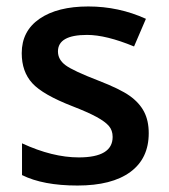

<svg xmlns="http://www.w3.org/2000/svg" viewBox="-20 -570 527 600"><path d="M444.8 -153.8Q444.8 -74.7 387.2 -32.5Q329.6 9.8 222.2 9.8Q114.3 9.8 48.8 -22.9V-122.1Q144 -78.1 226.1 -78.1Q332 -78.1 332 -142.1Q332 -162.6 320.3 -176.3Q308.6 -189.9 281.7 -204.6Q254.9 -219.2 207 -237.8Q113.8 -273.9 80.8 -310.1Q47.9 -346.2 47.9 -403.8Q47.9 -473.1 103.8 -511.5Q159.7 -549.8 255.9 -549.8Q351.1 -549.8 436 -511.2L398.9 -424.8Q311.5 -460.9 252 -460.9Q161.1 -460.9 161.1 -409.2Q161.1 -383.8 184.8 -366.2Q208.5 -348.6 288.1 -317.9Q355 -292 385.3 -270.5Q415.5 -249 430.2 -220.9Q444.8 -192.9 444.8 -153.8Z"/></svg>

Font: f0_41667          
Style: Regular
Weight: 600
Foundry: Ascender Corporation
Version: Version 1.10